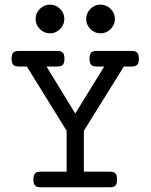

<svg xmlns="http://www.w3.org/2000/svg" viewBox="-20 -796 640 816"><path d="M263.2 -240.2 94.2 -513.2H60.1Q43.5 -513.2 36.4 -520.5Q29.3 -527.8 29.3 -546.4Q29.3 -564.9 36.4 -572.3Q43.5 -579.6 60.1 -579.6H223.1Q239.7 -579.6 246.8 -572.3Q253.9 -564.9 253.9 -546.4Q253.9 -527.8 246.8 -520.5Q239.7 -513.2 223.1 -513.2H177.7L299.8 -313.5L422.9 -513.2H391.1Q374.5 -513.2 367.4 -520.5Q360.4 -527.8 360.4 -546.4Q360.4 -564.9 367.4 -572.3Q374.5 -579.6 391.1 -579.6H539.6Q556.2 -579.6 563.2 -572.3Q570.3 -564.9 570.3 -546.4Q570.3 -527.8 563.2 -520.5Q556.2 -513.2 539.6 -513.2H506.3L336.4 -240.2V-66.4H446.8Q463.4 -66.4 470.5 -59.1Q477.5 -51.8 477.5 -33.2Q477.5 -14.6 470.5 -7.3Q463.4 0 446.8 0H152.8Q136.2 0 129.2 -7.3Q122.1 -14.6 122.1 -33.2Q122.1 -51.8 129.2 -59.1Q136.2 -66.4 152.8 -66.4H263.2ZM131.3 -715.3Q131.3 -728 136.2 -739Q141.1 -750 149.4 -758.3Q157.7 -766.6 168.7 -771.5Q179.7 -776.4 192.4 -776.4Q205.1 -776.4 216.1 -771.5Q227.1 -766.6 235.4 -758.3Q243.7 -750 248.5 -739Q253.4 -728 253.4 -715.3Q253.4 -702.6 248.5 -691.7Q243.7 -680.7 235.4 -672.4Q227.1 -664.1 216.1 -659.2Q205.1 -654.3 192.4 -654.3Q179.7 -654.3 168.7 -659.2Q157.7 -664.1 149.4 -672.4Q141.1 -680.7 136.2 -691.7Q131.3 -702.6 131.3 -715.3ZM346.2 -715.3Q346.2 -728 351.1 -739Q356 -750 364.3 -758.3Q372.6 -766.6 383.5 -771.5Q394.5 -776.4 407.2 -776.4Q419.9 -776.4 430.9 -771.5Q441.9 -766.6 450.2 -758.3Q458.5 -750 463.4 -739Q468.3 -728 468.3 -715.3Q468.3 -702.6 463.4 -691.7Q458.5 -680.7 450.2 -672.4Q441.9 -664.1 430.9 -659.2Q419.9 -654.3 407.2 -654.3Q394.5 -654.3 383.5 -659.2Q372.6 -664.1 364.3 -672.4Q356 -680.7 351.1 -691.7Q346.2 -702.6 346.2 -715.3Z"/></svg>

Font: Courier Prime
Style: Regular
Weight: 400
Designer: Alan Dague-Greene
Foundry: Quote-Unquote Apps
Version: Version 1.203